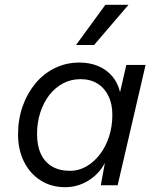

<svg xmlns="http://www.w3.org/2000/svg" viewBox="-20 -770 656 798"><path d="M251 8Q193 8 149 -20Q105 -48 80 -97.5Q55 -147 55 -212Q55 -274 74 -328Q93 -382 127 -423Q161 -464 208 -487Q255 -510 310 -510Q354 -510 389 -495Q424 -480 447 -452.5Q470 -425 479 -387L505 -500H585L469 0H399L416 -93Q392 -47 347.5 -19.5Q303 8 251 8ZM272 -60Q307 -60 338.5 -78Q370 -96 394.5 -127.5Q419 -159 433 -201.5Q447 -244 447 -293Q447 -338 430.5 -371.5Q414 -405 384.5 -423Q355 -441 315 -441Q275 -441 242 -423.5Q209 -406 185 -375Q161 -344 147.5 -302.5Q134 -261 134 -213Q134 -164 150 -130Q166 -96 196.5 -78Q227 -60 272 -60ZM418 -750H514L371 -583H296Z"/></svg>

Font: Work Sans
Style: Italic
Weight: 400
Italic angle: -13°
Designer: Wei Huang
Foundry: Wei Huang
Version: Version 2.012